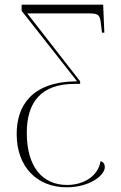

<svg xmlns="http://www.w3.org/2000/svg" viewBox="-20 -557 515 817"><path d="M264 240C360 240 426 190 426 154C426 141 420 132 408 129C396 196 333 230 265 230C163 230 94 156 94 8C94 -121 154 -200 297 -200H321V-211L96 -500H358C399 -500 405 -493 409 -459L414 -418H424L419 -537H72V-511L308 -211C112 -210 51 -104 51 13C51 155 139 240 264 240Z"/></svg>

Font: Noto Serif Display ExtraLight
Style: Regular
Weight: 200
Designer: Monotype Design Team
Foundry: Monotype Imaging Inc.
Version: Version 2.009